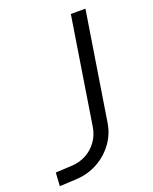

<svg xmlns="http://www.w3.org/2000/svg" viewBox="-163 -781 691 865"><g transform="rotate(-20 183.0 -349.0)"><path d="M-28 7 -24 -57 56 -61Q92 -63 123 -79.5Q154 -96 175.5 -125.5Q197 -155 203 -194L284 -705H354L272 -189Q264 -136 233 -93.5Q202 -51 155.5 -25.5Q109 0 54 3Z"/></g></svg>

Font: Nunito Sans 7pt Light
Style: Italic
Weight: 300
Italic angle: -9°
Designer: Vernon Adams
Foundry: Vernon Adams
Version: Version 3.101;gftools[0.9.27]